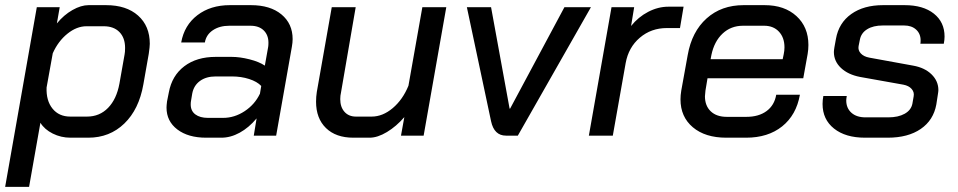

<svg xmlns="http://www.w3.org/2000/svg" viewBox="-29 -527 3721 746"><path d="M114 -499H203L192 -436Q219 -469 252.5 -488Q286 -507 315 -507H383Q462 -507 507.5 -466.5Q553 -426 553 -357Q553 -346 549 -318L528 -199Q511 -102 454 -47Q397 8 314 8H245Q208 8 176 -8Q144 -24 128 -50L84 199H-9ZM309 -74Q358 -74 391 -108Q424 -142 435 -202L455 -315Q457 -324 457 -341Q457 -380 435 -402.5Q413 -425 374 -425H307Q269 -425 233 -396Q197 -367 176 -320L152 -187Q150 -136 175 -105Q200 -74 244 -74Z M618 -109Q618 -117 620 -133L627 -168Q639 -233 687 -269.5Q735 -306 809 -306H871Q903 -306 940.5 -296.5Q978 -287 1000 -272L1013 -345Q1014 -351 1014 -361Q1014 -391 995.5 -409Q977 -427 944 -427H862Q824 -427 798 -409.5Q772 -392 767 -362H675Q687 -429 738 -468Q789 -507 864 -507H946Q1021 -507 1064.5 -471Q1108 -435 1108 -375Q1108 -362 1105 -345L1044 0H957L968 -67Q938 -31 902.5 -11.5Q867 8 831 8H772Q702 8 660 -24Q618 -56 618 -109ZM838 -69Q882 -69 921.5 -95Q961 -121 981 -163L986 -193Q970 -210 939 -220Q908 -230 872 -230H809Q772 -230 748 -212.5Q724 -195 718 -164L713 -134Q712 -129 712 -121Q712 -96 730 -82.5Q748 -69 779 -69Z M1199 -132Q1199 -151 1202 -170L1260 -499H1353L1296 -168Q1293 -155 1293 -142Q1293 -111 1309.5 -92.5Q1326 -74 1354 -74H1415Q1458 -74 1497 -107Q1536 -140 1558 -194L1612 -499H1705L1617 0H1529L1542 -72Q1511 -36 1474.5 -14Q1438 8 1407 8H1344Q1276 8 1237.5 -29.5Q1199 -67 1199 -132Z M1879 -56 1785 -499H1879L1951 -105H1953L2164 -499H2267L1983 0H1937Q1891 0 1879 -56Z M2347 -499H2435L2423 -426Q2451 -461 2489.5 -481Q2528 -501 2568 -501H2627L2613 -418H2562Q2501 -418 2457 -380.5Q2413 -343 2402 -282L2352 0H2259Z M2615 -141Q2615 -157 2618 -175L2643 -313Q2659 -404 2716.5 -455.5Q2774 -507 2860 -507H2942Q3019 -507 3065.5 -464.5Q3112 -422 3112 -352Q3112 -335 3109 -317L3092 -223H2720L2712 -175Q2710 -159 2710 -153Q2710 -116 2732.5 -94.5Q2755 -73 2795 -73H2871Q2919 -73 2949.5 -95.5Q2980 -118 2987 -159H3079Q3065 -80 3010 -36Q2955 8 2870 8H2793Q2711 8 2663 -32.5Q2615 -73 2615 -141ZM3012 -297 3016 -316Q3019 -330 3019 -343Q3019 -381 2997.5 -404Q2976 -427 2940 -427H2858Q2811 -427 2778.5 -396.5Q2746 -366 2735 -313L2732 -297Z M3167 -123Q3167 -138 3170 -154H3261Q3259 -142 3259 -137Q3259 -107 3279 -89Q3299 -71 3334 -71H3422Q3461 -71 3486 -85Q3511 -99 3516 -124L3521 -153Q3524 -169 3513 -181.5Q3502 -194 3481 -198L3313 -228Q3266 -237 3238.5 -263Q3211 -289 3211 -325Q3211 -331 3213 -343L3219 -376Q3230 -438 3278.5 -472.5Q3327 -507 3402 -507H3486Q3558 -507 3599.5 -474Q3641 -441 3641 -385Q3641 -372 3638 -357H3547Q3548 -362 3548 -370Q3548 -396 3530.5 -412Q3513 -428 3484 -428H3401Q3364 -428 3340.5 -413.5Q3317 -399 3312 -373L3307 -348Q3304 -332 3315.5 -319.5Q3327 -307 3349 -303L3519 -272Q3564 -264 3590.5 -238Q3617 -212 3617 -177Q3617 -172 3615 -160L3609 -121Q3598 -60 3548.5 -26Q3499 8 3420 8H3332Q3256 8 3211.5 -27.5Q3167 -63 3167 -123Z"/></svg>

Font: Bai Jamjuree Medium
Style: Italic
Weight: 500
Italic angle: -10°
Version: Version 1.000; ttfautohint (v1.6)